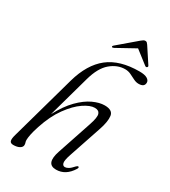

<svg xmlns="http://www.w3.org/2000/svg" viewBox="-215 -991 973 1102"><g transform="rotate(30 271.0 -439.5)"><path d="M129 -152.5Q116.5 -114.5 112 -91.2Q107.5 -68 107.5 -55Q107.5 -45 110 -38.8Q112.5 -32.5 112.5 -23.5Q112.5 -9.5 96.8 -0.5Q81 8.5 56 8.5Q36.5 8.5 32.8 -4.8Q29 -18 37.5 -47L157.5 -476.5Q192.5 -600.5 268 -660Q343.5 -719.5 473.5 -719.5Q508.5 -719.5 525 -709.5Q541.5 -699.5 541.5 -684.5Q541.5 -655 503 -655Q486 -655 469 -663.8Q452 -672.5 434.2 -681Q416.5 -689.5 396 -689.5Q345 -689.5 300.5 -652Q256 -614.5 232.5 -529.5L155.5 -253Q193.5 -325 236.5 -368.5Q279.5 -412 321.5 -431.5Q363.5 -451 398 -451Q451 -451 456 -415.2Q461 -379.5 440.5 -319.5L368.5 -105.5Q353.5 -61 357.8 -45.2Q362 -29.5 376 -29.5Q386 -29.5 398.8 -37Q411.5 -44.5 429.5 -65Q438 -73.5 443 -71Q449 -68.5 442.5 -56.5Q402.5 8.5 339 8.5Q269.5 8.5 302 -88.5L378 -315.5Q396.5 -370 389.8 -390.2Q383 -410.5 356 -410.5Q325.5 -410.5 283 -381.8Q240.5 -353 198.8 -295.5Q157 -238 129 -152.5ZM497.5 -762Q492 -758 484.5 -764L399.5 -830L280 -764Q269.5 -758.5 266 -762Q261.5 -766.5 270.5 -774L388.5 -874.5Q396.5 -881 402.2 -884.8Q408 -888.5 415 -888.5Q421.5 -888.5 425.5 -884.8Q429.5 -881 434 -874.5L500 -774Q504.5 -766.5 497.5 -762Z"/></g></svg>

Font: Fraunces 72pt Light
Style: Italic
Weight: 300
Italic angle: -16°
Version: Version 1.000;[b76b70a41]